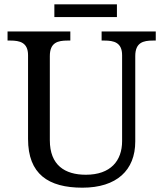

<svg xmlns="http://www.w3.org/2000/svg" viewBox="-20 -860 757 890"><path d="M232 -781H522V-840H232ZM362 10C521 10 607 -71 607 -204V-600C607 -663 644 -672 689 -672H702V-714H451V-672H464C508 -672 546 -663 546 -604V-206C546 -115 493 -50 378 -50C281 -50 211 -94 211 -210V-600C211 -663 248 -672 293 -672H306V-714H15V-672H28C72 -672 110 -663 110 -604V-216C110 -53 204 10 362 10Z"/></svg>

Font: Noto Serif Balinese
Style: Regular
Weight: 400
Designer: Monotype Design Team
Foundry: Monotype Imaging Inc.
Version: Version 2.005